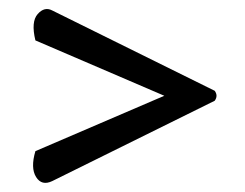

<svg xmlns="http://www.w3.org/2000/svg" viewBox="-20 -562 539 423"><path d="M453 -340 95 -163Q72 -152 59.5 -172Q47 -192 58 -229L342 -351L58 -473Q48 -514 63 -531Q78 -548 95 -539L453 -362Q461 -351 453 -340Z"/></svg>

Font: Arima Thin
Style: Bold
Weight: 700
Version: Version 1.100